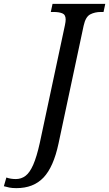

<svg xmlns="http://www.w3.org/2000/svg" viewBox="-144 -734 565 994"><path d="M-59 240Q-81 240 -95.5 237Q-110 234 -124 230L-111 185Q-89 193 -62 193Q-34 193 -12 176.5Q10 160 28 119Q46 78 62 6L192 -603Q196 -622 196 -633Q196 -658 178.5 -665Q161 -672 134 -672H119L128 -714H401L392 -672H378Q347 -672 323 -659.5Q299 -647 289 -601L159 9Q133 131 81 185.5Q29 240 -59 240Z"/></svg>

Font: Noto Serif SemiCondensed
Style: Italic
Weight: 400
Width: 4
Italic angle: -12°
Designer: Monotype Design Team
Foundry: Monotype Imaging Inc.
Version: Version 2.013